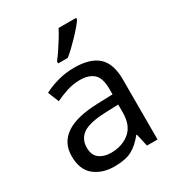

<svg xmlns="http://www.w3.org/2000/svg" viewBox="-184 -882 928 1007"><g transform="rotate(-30 280.5 -378.0)"><path d="M288 -545Q386 -545 433 -502Q480 -459 480 -365V0H416L399 -76H395Q360 -32 321.5 -11Q283 10 215 10Q142 10 94 -28.5Q46 -67 46 -149Q46 -229 109 -272.5Q172 -316 303 -320L394 -323V-355Q394 -422 365 -448Q336 -474 283 -474Q241 -474 203 -461.5Q165 -449 132 -433L105 -499Q140 -518 188 -531.5Q236 -545 288 -545ZM314 -259Q214 -255 175.5 -227Q137 -199 137 -148Q137 -103 164.5 -82Q192 -61 235 -61Q303 -61 348 -98.5Q393 -136 393 -214V-262ZM429 -756Q420 -742 403 -722Q386 -702 365.5 -680.5Q345 -659 324.5 -639.5Q304 -620 286 -606H228V-618Q243 -637 260.5 -663Q278 -689 295 -716.5Q312 -744 323 -766H429Z"/></g></svg>

Font: Noto Sans Hanifi Rohingya
Style: Regular
Weight: 400
Designer: Monotype Design Team and DaltonMaag
Foundry: Google LLC
Version: Version 2.101